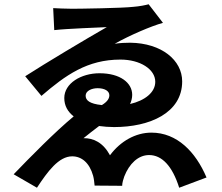

<svg xmlns="http://www.w3.org/2000/svg" viewBox="-20 -816 1040 899"><path d="M229 -778 234 -675C296 -682 442 -687 480 -689C377 -630 196 -522 98 -459L174 -367C288 -465 389 -537 544 -537C636 -537 707 -492 707 -433C707 -383 658 -345 589 -329C595 -342 599 -357 599 -372C599 -428 543 -473 446 -473C360 -473 281 -426 281 -357C281 -321 297 -293 325 -271C237 -198 121 -80 44 0L153 63C203 -13 255 -84 318 -84C362 -84 399 -54 416 7C420 22 421 34 423 53L552 54C552 40 558 21 562 10C585 -49 627 -90 678 -90C738 -90 787 -39 819 63L947 15C896 -105 809 -195 689 -195C615 -195 544 -155 495 -89C463 -148 418 -170 371 -169C393 -187 419 -207 444 -226C466 -223 490 -221 514 -221C681 -221 833 -287 833 -435C833 -534 737 -614 590 -616C568 -616 542 -615 517 -611C586 -650 688 -694 743 -709L676 -796C662 -792 632 -786 604 -784C555 -778 351 -775 318 -775C290 -775 246 -777 229 -778ZM381 -368C381 -391 410 -403 437 -403C470 -403 492 -390 492 -370C492 -355 483 -340 457 -324C398 -330 381 -347 381 -368Z"/></svg>

Font: DAIFUKU Sans JP
Style: Bold
Weight: 700
Designer: Original font ‘Source Han Sans JP’ : Ryoko NISHIZUKA  (kana, bopomofo & ideographs); Paul D. Hunt (Latin, Greek & Cyrill
Foundry: Daifuku
Version: Version 1.001